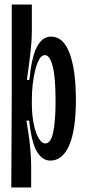

<svg xmlns="http://www.w3.org/2000/svg" viewBox="-20 -700 377 850"><path d="M30 130 32 -254V-680H121V-560Q121 -525 115.5 -473.5Q110 -422 99 -346H110Q120 -449 144 -493.5Q168 -538 206 -538Q261 -538 288.5 -463Q316 -388 316 -258Q316 -125 286.5 -57Q257 11 203 11Q168 11 144 -28Q120 -67 109 -166H97Q102 -138 107 -103Q112 -68 115 -31.5Q118 5 118 36V130ZM181 -65Q205 -65 215.5 -114.5Q226 -164 226 -253Q226 -360 213 -408Q200 -456 179 -456Q164 -456 153.5 -437Q143 -418 135.5 -388Q128 -358 124.5 -324Q121 -290 121 -260V-239Q121 -195 128.5 -155Q136 -115 150 -90Q164 -65 181 -65Z"/></svg>

Font: Bricolage Grotesque 48pt Condensed
Style: Regular
Weight: 400
Width: 3
Designer: Mathieu Triay
Foundry: Atelier Triay
Version: Version 1.000; ttfautohint (v1.8.4.7-5d5b);gftools[0.9.32]